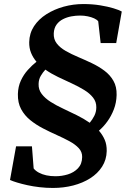

<svg xmlns="http://www.w3.org/2000/svg" viewBox="-20 -838 639 950"><path d="M508 -90.5Q507 -47.5 485.2 -13.5Q463.5 20.5 426.5 44Q389.5 67.5 342 79.8Q294.5 92 242 92Q208.5 92 176 88.2Q143.5 84.5 115.2 78.2Q87 72 64.8 65.2Q42.5 58.5 29.5 52.5L59.5 -114H138L146.5 -4.5Q156 7.5 172.2 16.2Q188.5 25 209.2 29.5Q230 34 254.5 34Q286 34 316 24.8Q346 15.5 366 -5.5Q386 -26.5 386.5 -61Q387 -86 369.8 -104.8Q352.5 -123.5 324 -139Q295.5 -154.5 261.2 -169.8Q227 -185 192.8 -202.8Q158.5 -220.5 130 -243.5Q101.5 -266.5 84.5 -298Q67.5 -329.5 68.5 -373Q69.5 -409.5 83.2 -439.2Q97 -469 117.8 -492Q138.5 -515 160.5 -532.5Q143.5 -552.5 133.8 -576.2Q124 -600 124.5 -629.5Q125.5 -673.5 148.2 -708.2Q171 -743 209.5 -767.5Q248 -792 295.2 -805Q342.5 -818 392 -818Q436.5 -818 475 -811.8Q513.5 -805.5 541.5 -797Q569.5 -788.5 582.5 -781L555 -625H478L466 -732.5Q459.5 -741 445.8 -747.2Q432 -753.5 414.2 -757.2Q396.5 -761 376 -761Q355 -761 333 -757Q311 -753 291.8 -743.2Q272.5 -733.5 260 -716.5Q247.5 -699.5 246 -673.5Q244.5 -644 260.8 -623Q277 -602 305 -586Q333 -570 366.8 -555.8Q400.5 -541.5 434.2 -525.5Q468 -509.5 496.2 -488.5Q524.5 -467.5 541.2 -438.2Q558 -409 557 -368Q556 -329.5 543.2 -296.5Q530.5 -263.5 511 -236.8Q491.5 -210 469.5 -191.5Q488 -170 498.2 -146.2Q508.5 -122.5 508 -90.5ZM456.5 -307Q457 -334 440.5 -355Q424 -376 396.2 -393Q368.5 -410 334.8 -425.5Q301 -441 267 -457.2Q233 -473.5 204.5 -493.5Q192 -480 181.8 -462.8Q171.5 -445.5 171 -422.5Q170 -394.5 186.5 -373Q203 -351.5 230.5 -334Q258 -316.5 291.8 -300.8Q325.5 -285 360 -268Q394.5 -251 424 -230.5Q437 -246 446.8 -265.2Q456.5 -284.5 456.5 -307Z"/></svg>

Font: Merriweather 36pt
Style: Bold Italic
Weight: 700
Italic angle: -7.8°
Version: Version 2.101